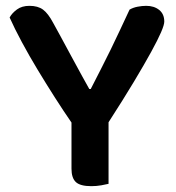

<svg xmlns="http://www.w3.org/2000/svg" viewBox="-20 -631 602 658"><path d="M543 -557Q543 -546 532 -520.5Q521 -495 498 -453Q475 -411 439 -351Q403 -291 352 -212V-1Q344 1 327.5 4Q311 7 293 7Q255 7 240 -7Q225 -21 225 -53V-211Q198 -250 168 -297Q138 -344 109 -392Q80 -440 55 -486.5Q30 -533 13 -571Q21 -586 38 -598.5Q55 -611 81 -611Q110 -611 127.5 -598Q145 -585 162 -553Q170 -539 187.5 -506.5Q205 -474 224.5 -438Q244 -402 261.5 -370Q279 -338 286 -326H291Q310 -363 327 -396.5Q344 -430 360 -462.5Q376 -495 391.5 -528.5Q407 -562 424 -598Q436 -605 451.5 -608Q467 -611 481 -611Q508 -611 525.5 -597Q543 -583 543 -557Z"/></svg>

Font: Baloo Thambi 2 SemiBold
Style: Regular
Weight: 600
Designer: Aadarsh Rajan and Ek Type
Foundry: Ek Type
Version: Version 1.640;hotconv 1.0.111;makeotfexe 2.5.65597; ttfautoh